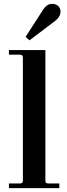

<svg xmlns="http://www.w3.org/2000/svg" viewBox="-20 -970 348 990"><path d="M112 -780 132 -762 264 -862C281 -875 292 -892 292 -910C292 -934 274 -950 250 -950C232 -950 217 -943 201 -918ZM26 0H286V-24H230C218 -24 214 -28 214 -40V-712H26V-688H82C94 -688 98 -684 98 -672V-40C98 -28 94 -24 82 -24H26Z"/></svg>

Font: Old Standard
Style: Bold
Weight: 700
Designer: Alexey Kryukov <alexios@thessalonica.org.ru>
Version: Version 2.0.2